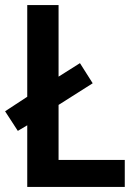

<svg xmlns="http://www.w3.org/2000/svg" viewBox="-21 -734 536 754"><path d="M86 0V-242L49 -220L-1 -297L86 -354V-714H209V-433L293 -486L343 -407L209 -322V-106H469V0Z"/></svg>

Font: Noto Sans Sinhala SemiCondensed SemiBold
Style: Regular
Weight: 600
Width: 4
Designer: Jelle Bosma - Monotype Design Team
Foundry: Monotype Imaging Inc.
Version: Version 2.006; ttfautohint (v1.8.4.7-5d5b)